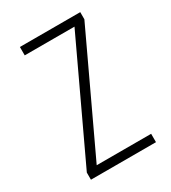

<svg xmlns="http://www.w3.org/2000/svg" viewBox="-138 -602 601 675"><g transform="rotate(-30 162.5 -264.5)"><path d="M296 0V-34H75L294 -500V-529H49V-495H251L32 -29V0Z"/></g></svg>

Font: Noto Sans Gurmukhi Condensed ExtraLight
Style: Regular
Weight: 200
Width: 3
Designer: Jelle Bosma - Monotype Design Team
Foundry: Monotype Imaging Inc.
Version: Version 2.004